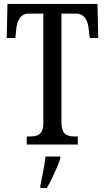

<svg xmlns="http://www.w3.org/2000/svg" viewBox="-20 -734 534 975"><path d="M116 0H375V-41H360C322 -41 292 -50 292 -113V-665H365C412 -665 427 -626 431 -582L436 -541H479L475 -714H18L14 -541H58L62 -582C66 -626 81 -665 127 -665H200V-108C200 -49 169 -41 131 -41H116ZM185 208V221H218C242 179 273 113 286 71V61H211C206 110 194 163 185 208Z"/></svg>

Font: Noto Serif Devanagari ExtraCondensed
Style: Regular
Weight: 400
Width: 2
Designer: Universal Thirst, Indian Type Foundry and the Monotype Design Team
Foundry: Monotype Imaging Inc.
Version: Version 2.004